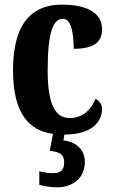

<svg xmlns="http://www.w3.org/2000/svg" viewBox="-20 -569 489 826"><path d="M223 237C294 237 345 197 345 127C345 73 306 41 253 35L257 10C383 10 419 -52 419 -100C419 -121 407 -135 391 -144C373 -97 334 -61 280 -61C212 -61 185 -132 185 -267C185 -438 211 -488 251 -488C286 -488 297 -428 297 -359C401 -359 419 -401 419 -444C419 -501 374 -549 246 -549C128 -549 36 -482 36 -266C36 -84 103 -7 208 7L194 80C230 84 256 91 256 130C256 167 237 176 205 176C190 176 169 173 149 168V226C169 233 207 237 223 237Z"/></svg>

Font: Noto Serif Lao ExtraCondensed ExtraBold
Style: Regular
Weight: 800
Width: 2
Designer: Monotype Design Team
Foundry: Monotype Imaging Inc.
Version: Version 2.003